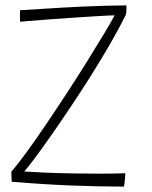

<svg xmlns="http://www.w3.org/2000/svg" viewBox="-20 -685 562 712"><path d="M439.5 7Q351 7 247.2 3Q143.5 -1 23.5 -11Q23 -17.5 22.5 -29.5Q22 -41.5 22 -48Q46.5 -76.5 80.5 -123.2Q114.5 -170 153 -227Q191.5 -284 230.5 -343.8Q269.5 -403.5 304.2 -459.2Q339 -515 365.5 -559.2Q392 -603.5 405 -628Q391 -628 351.8 -625.8Q312.5 -623.5 260.2 -620Q208 -616.5 153.5 -612.5Q99 -608.5 54.5 -604.5Q54 -607.5 54 -613.2Q54 -619 54 -625.5Q54 -632.5 54 -638.2Q54 -644 54.5 -647Q129.5 -652 207.5 -656.5Q285.5 -661 350 -663Q355.5 -663.5 375.5 -663.8Q395.5 -664 417.2 -664.5Q439 -665 448.5 -665Q449 -661.5 449 -655Q449 -648.5 448.5 -642.2Q448 -636 447 -631Q423 -582 389.5 -524Q356 -466 317.8 -405.2Q279.5 -344.5 240.8 -286.8Q202 -229 167.8 -180Q133.5 -131 107.8 -96.8Q82 -62.5 70 -49Q98.5 -47 145.2 -45Q192 -43 245.8 -42Q299.5 -41 349 -41Q406.5 -41 444.5 -42.5Q444.5 -31.5 443 -18.5Q442.5 -10.5 441.5 -3.8Q440.5 3 439.5 7Z"/></svg>

Font: Grandstander Thin
Style: Regular
Weight: 100
Designer: Tyler Finck
Foundry: Etcetera Type Co
Version: Version 1.200; ttfautohint (v1.8.3)